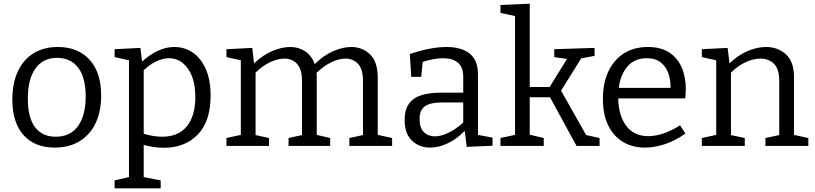

<svg xmlns="http://www.w3.org/2000/svg" viewBox="-20 -792 4424 1042"><path d="M294 -537Q403 -537 466 -468Q529 -399 529 -273Q529 -187 499 -124Q469 -61 412.5 -26Q356 9 277 9Q169 9 108 -58.5Q47 -126 47 -253Q47 -340 76.5 -404Q106 -468 161.5 -502.5Q217 -537 294 -537ZM290 -478Q213 -478 172 -420Q131 -362 131 -257Q131 -154 170 -102Q209 -50 282 -50Q362 -50 403.5 -108Q445 -166 445 -269Q445 -371 404.5 -424.5Q364 -478 290 -478Z M602 230V187L680 169V-465L602 -482V-525L742 -532L751 -458Q839 -537 926 -537Q982 -537 1026.5 -506.5Q1071 -476 1097 -417Q1123 -358 1123 -273Q1123 -134 1053.5 -62Q984 10 869 10Q843 10 816 6Q789 2 760 -5V169L852 187V230ZM860 -50Q948 -50 994 -106.5Q1040 -163 1040 -265Q1040 -364 999.5 -420Q959 -476 898 -476Q866 -476 830.5 -460Q795 -444 760 -411V-66Q814 -50 860 -50Z M1440 -43V0H1209V-43L1287 -60V-465L1209 -482V-525L1349 -532L1359 -448Q1406 -493 1457.5 -515Q1509 -537 1556 -537Q1600 -537 1635.5 -514Q1671 -491 1688 -444Q1735 -491 1787.5 -514Q1840 -537 1886 -537Q1947 -537 1988.5 -496.5Q2030 -456 2030 -372V-60L2108 -43V0H1876V-43L1950 -59V-354Q1950 -416 1923.5 -445Q1897 -474 1855 -474Q1820 -474 1779 -454.5Q1738 -435 1698 -397Q1699 -386 1699 -375V-60L1772 -43V0H1546V-43L1619 -59V-354Q1619 -416 1592.5 -445Q1566 -474 1524 -474Q1489 -474 1448 -455.5Q1407 -437 1367 -398V-59Z M2513 5 2502 -82Q2459 -37 2409.5 -14Q2360 9 2314 9Q2256 9 2216 -28.5Q2176 -66 2176 -141Q2176 -198 2200.5 -230.5Q2225 -263 2269 -276Q2313 -289 2372 -289H2494V-374Q2494 -428 2465 -452Q2436 -476 2385 -476Q2335 -476 2274 -456L2266 -375H2212L2204 -499Q2261 -518 2311 -527.5Q2361 -537 2404 -537Q2483 -537 2528.5 -501.5Q2574 -466 2574 -388V-60L2653 -45V-1ZM2257 -147Q2257 -98 2280.5 -75Q2304 -52 2340 -52Q2374 -52 2415 -72Q2456 -92 2494 -127V-236H2384Q2313 -236 2285 -214.5Q2257 -193 2257 -147Z M2696 0V-43L2775 -60V-705L2696 -722V-765L2855 -772V-320H2963L3057 -472L2988 -482V-525L3207 -532V-489L3134 -475L3025 -300L3161 -59L3234 -43V0H3109L2965 -264H2855V-61L2931 -43V0Z M3480 9Q3413 9 3361.5 -21.5Q3310 -52 3281 -111Q3252 -170 3252 -256Q3252 -342 3282 -405Q3312 -468 3366.5 -502.5Q3421 -537 3496 -537Q3566 -537 3611.5 -507.5Q3657 -478 3679.5 -426Q3702 -374 3702 -307Q3702 -296 3701 -284.5Q3700 -273 3699 -258H3335Q3337 -164 3379 -108.5Q3421 -53 3499 -53Q3536 -53 3580 -67.5Q3624 -82 3671 -112L3700 -67Q3644 -28 3588 -9.5Q3532 9 3480 9ZM3490 -476Q3424 -476 3385.5 -431.5Q3347 -387 3338 -315H3619Q3620 -358 3607 -394.5Q3594 -431 3565.5 -453.5Q3537 -476 3490 -476Z M3789 0V-43L3867 -60V-465L3789 -482V-525L3929 -532L3939 -448Q3987 -494 4038.5 -515.5Q4090 -537 4137 -537Q4203 -537 4246.5 -496Q4290 -455 4289 -371V-60L4367 -43V0H4134V-43L4209 -59V-354Q4209 -416 4181 -445Q4153 -474 4106 -474Q4070 -474 4028.5 -455.5Q3987 -437 3947 -398V-59L4022 -43V0Z"/></svg>

Font: Bitter
Style: Regular
Weight: 400
Designer: Sol Matas, and Bitter project Authors
Foundry: Sol Matas
Version: Version 2.001